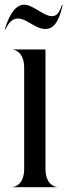

<svg xmlns="http://www.w3.org/2000/svg" viewBox="-20 -778 291 798"><path d="M80.5 -495.5V-77C80.5 -7.5 38 -1 33.5 -1V0H216V-1C211.5 -1 169 -7.5 169 -77V-572.5H33.5V-571.5C38 -571.5 80.5 -565 80.5 -495.5ZM0 -656.5H3C19.5 -691 37 -701 54 -701C92 -701 126 -657.5 169 -657.5C198.5 -657.5 224 -680.5 240.5 -757.5H237.5C223 -714.5 210 -711 193.5 -711C163 -711 115.5 -758.5 81 -758.5C51 -758.5 22.5 -731 0 -656.5Z"/></svg>

Font: Beautique Display
Style: Regular
Weight: 400
Designer: Nhat-Quang Ngo
Version: Version 1.100;Glyphs 3.2.3 (3260)